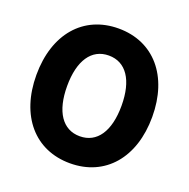

<svg xmlns="http://www.w3.org/2000/svg" viewBox="-129 -837 958 975"><g transform="rotate(20 350.0 -350.0)"><path d="M350 14C540 14 663 -129 663 -350C663 -571 540 -714 350 -714C160 -714 37 -571 37 -350C37 -129 160 14 350 14ZM350 -132C257 -132 203 -212 203 -350C203 -488 257 -568 350 -568C443 -568 497 -488 497 -350C497 -212 443 -132 350 -132Z"/></g></svg>

Font: FIGSv2-sans-serif ExtraBold
Style: Regular
Weight: 800
Designer: Matt McInerney, Pablo Impallari, Rodrigo Fuenzalida,Mirko Velimirovic
Foundry: Matt McInerney, Pablo Impallari, Rodrigo Fuenzalida
Version: Version 4.021;hotconv 1.0.109;makeotfexe 2.5.65596